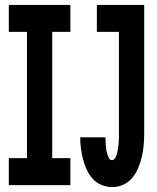

<svg xmlns="http://www.w3.org/2000/svg" viewBox="-20 -755 640 783"><path d="M16 0V-110H90V-625H16V-735H267V-625H193V-110H267V0ZM437 8Q415 8 393.5 -1Q372 -10 357.5 -26.5Q343 -43 333.5 -63.5Q324 -84 318.5 -106Q313 -128 310 -150Q307 -172 307 -195H410Q410 -186 410.5 -177.5Q411 -169 411.5 -160.5Q412 -152 413.5 -143.5Q415 -135 417.5 -127Q420 -119 424 -110.5Q428 -102 437 -102Q444 -102 448.5 -109Q453 -116 455.5 -123Q458 -130 459 -137Q460 -144 461.5 -151.5Q463 -159 463.5 -166.5Q464 -174 464.5 -181Q465 -188 465 -195.5Q465 -203 465 -210V-625H375V-735H568V-210Q568 -187 566 -163Q564 -139 558.5 -116Q553 -93 544 -71Q535 -49 520 -30.5Q505 -12 483 -2Q461 8 437 8Z"/></svg>

Font: Iosevka Curly Slab XBdEx
Style: Regular
Weight: 800
Width: 7
Monospace: yes
Designer: Belleve Invis
Foundry: Belleve Invis
Version: Version 11.0.0; ttfautohint (v1.8.3)